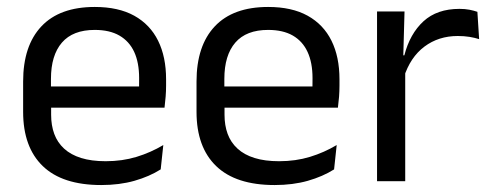

<svg xmlns="http://www.w3.org/2000/svg" viewBox="-20 -521 1411 552"><path d="M271 11Q159.5 11 103 -43.5Q46.5 -98 46.5 -199.5V-286.5Q46.5 -389.5 99 -445.2Q151.5 -501 252.5 -501Q320.5 -501 366 -475.8Q411.5 -450.5 434.5 -404Q457.5 -357.5 457.5 -293V-275Q457.5 -259 456.2 -243Q455 -227 453 -211.5H378.5Q379.5 -235.5 379.8 -257Q380 -278.5 380 -296.5Q380 -341 365.8 -371.8Q351.5 -402.5 323.2 -418.8Q295 -435 252.5 -435Q189.5 -435 158 -398.5Q126.5 -362 126.5 -294V-247.5L127 -237.5V-191Q127 -160.5 136 -136Q145 -111.5 164.2 -93.8Q183.5 -76 213.2 -66.8Q243 -57.5 284 -57.5Q331.5 -57.5 372.5 -70Q413.5 -82.5 449.5 -104L442 -34Q409.5 -13.5 366.5 -1.2Q323.5 11 271 11ZM436 -211.5H89V-272.5H436Z M769.5 11Q658 11 601.5 -43.5Q545 -98 545 -199.5V-286.5Q545 -389.5 597.5 -445.2Q650 -501 751 -501Q819 -501 864.5 -475.8Q910 -450.5 933 -404Q956 -357.5 956 -293V-275Q956 -259 954.8 -243Q953.5 -227 951.5 -211.5H877Q878 -235.5 878.2 -257Q878.5 -278.5 878.5 -296.5Q878.5 -341 864.2 -371.8Q850 -402.5 821.8 -418.8Q793.5 -435 751 -435Q688 -435 656.5 -398.5Q625 -362 625 -294V-247.5L625.5 -237.5V-191Q625.5 -160.5 634.5 -136Q643.5 -111.5 662.8 -93.8Q682 -76 711.8 -66.8Q741.5 -57.5 782.5 -57.5Q830 -57.5 871 -70Q912 -82.5 948 -104L940.5 -34Q908 -13.5 865 -1.2Q822 11 769.5 11ZM934.5 -211.5H587.5V-272.5H934.5Z M1141 -298.5 1122.5 -361 1142.5 -362Q1158.5 -424 1197.5 -459.8Q1236.5 -495.5 1301 -495.5Q1317 -495.5 1329.8 -493Q1342.5 -490.5 1352.5 -487L1357.5 -408.5Q1345 -412.5 1329.8 -415Q1314.5 -417.5 1296 -417.5Q1241 -417.5 1200.2 -387Q1159.5 -356.5 1141 -298.5ZM1145 0H1064V-488H1143L1139 -344L1145 -338Z"/></svg>

Font: Anek Malayalam Medium
Style: Regular
Weight: 400
Version: Version 1.003